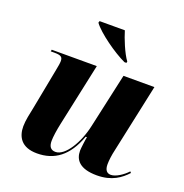

<svg xmlns="http://www.w3.org/2000/svg" viewBox="-137 -888 976 1021"><g transform="rotate(20 351.0 -378.0)"><path d="M453 -606H464L466 -614C439 -650 409 -725 397 -766H254L251 -756C284 -710 389 -635 453 -606ZM520 10C605 10 653 -27 687 -64L681 -71C657 -45 618 -18 589 -18C566 -18 554 -34 554 -65C554 -86 558 -119 565 -148L648 -536H473L405 -228C384 -129 326 -32 271 -32C244 -32 232 -49 232 -80C232 -104 238 -144 246 -181L322 -536H67L65 -526H87C125 -526 133 -517 133 -495C133 -484 130 -466 124 -436L81 -212C74 -178 64 -135 64 -102C64 -43 92 9 181 9C279 9 351 -42 395 -163H402C399 -151 392 -96 392 -83C392 -33 421 10 520 10Z"/></g></svg>

Font: Noto Serif Display ExtraBold
Style: Italic
Weight: 800
Italic angle: -12°
Designer: Monotype Design Team
Foundry: Monotype Imaging Inc.
Version: Version 2.009